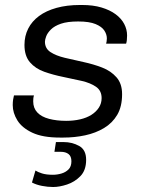

<svg xmlns="http://www.w3.org/2000/svg" viewBox="-20 -541 577 769"><path d="M220 10Q151 10 109.5 -9.5Q68 -29 49.5 -59Q31 -89 31 -120Q31 -132 32.5 -142Q34 -152 36 -159H116Q114 -152 113.5 -146.5Q113 -141 113 -135Q113 -108 129.5 -90.5Q146 -73 176.5 -65Q207 -57 245 -57Q275 -57 301 -63Q327 -69 346 -81Q365 -93 376 -110Q387 -127 387 -148Q387 -178 364.5 -193.5Q342 -209 307 -217Q272 -225 232.5 -233Q193 -241 157.5 -253.5Q122 -266 100 -291.5Q78 -317 78 -361Q78 -397 93 -426.5Q108 -456 136.5 -477Q165 -498 206.5 -509.5Q248 -521 300 -521H309Q353 -521 386.5 -511Q420 -501 443 -484Q466 -467 477.5 -445Q489 -423 489 -399Q489 -389 488 -380Q487 -371 485 -366H405Q406 -370 407 -375Q408 -380 408 -387Q408 -403 398 -418.5Q388 -434 363 -444.5Q338 -455 293 -455Q250 -455 224 -446Q198 -437 184 -423Q170 -409 165 -395.5Q160 -382 160 -374Q160 -347 182 -332.5Q204 -318 239.5 -309.5Q275 -301 314.5 -292.5Q354 -284 389 -270.5Q424 -257 446.5 -231.5Q469 -206 469 -164Q469 -114 449.5 -81Q430 -48 396.5 -28Q363 -8 321 1Q279 10 234 10ZM193 208Q171 208 148 203.5Q125 199 108 190L122 142Q131 148 148 153.5Q165 159 192 159Q209 159 226 154Q243 149 254.5 137.5Q266 126 266 105Q266 85 254.5 76Q243 67 223 67H198L204 28H235Q269 28 297 43.5Q325 59 325 99Q325 141 302 164.5Q279 188 248.5 198Q218 208 193 208Z"/></svg>

Font: Chivo Medium Light
Style: Italic
Weight: 300
Italic angle: -8.05°
Version: Version 2.002